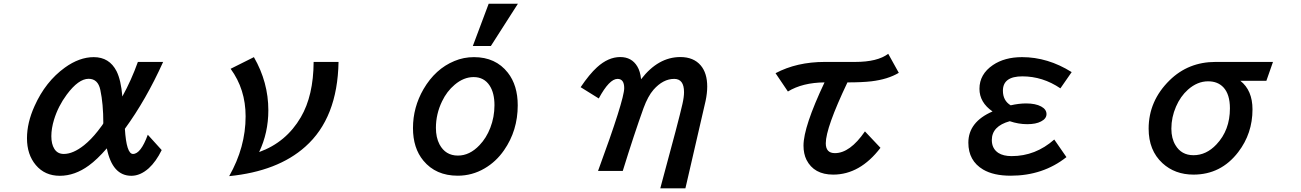

<svg xmlns="http://www.w3.org/2000/svg" viewBox="-20 -900 7040 1039"><path d="M855 -87.9Q824.7 -25.9 785.2 10.3Q739.3 51.3 690.9 51.3Q587.9 51.3 558.1 -97.2Q505.4 -36.6 460.9 -4.4Q384.8 51.3 303.7 51.3Q222.7 51.3 173.8 -6.8Q126 -63.5 126 -151.9Q126 -235.8 167 -326.2Q226.1 -458.5 331.1 -534.2Q409.7 -590.8 487.3 -590.8Q571.8 -590.8 610.8 -514.6Q634.8 -466.3 642.1 -377.9Q690.9 -466.3 726.1 -564.9H862.8Q770 -359.4 655.8 -203.1Q664.1 -66.9 699.7 -66.9Q741.7 -66.9 779.8 -170.9ZM539.1 -232.9Q539.1 -338.4 522.9 -413.6Q510.3 -473.6 459.5 -473.6Q404.8 -473.6 341.3 -388.2Q294.9 -325.7 272.5 -252.9Q257.8 -204.6 257.8 -163.1Q257.8 -120.6 273.9 -94.7Q291 -66.9 325.2 -66.9Q375.5 -66.9 435.1 -114.3Q472.7 -144.5 509.3 -190.9Q539.1 -229 539.1 -232.9Z M1812 -564.9Q1806.6 -261.2 1632.3 -106.4Q1483.4 26.9 1220.2 53.2Q1309.1 -103.5 1309.1 -270.5Q1309.1 -417 1228 -527.8L1354 -590.8Q1432.1 -455.1 1432.1 -303.2Q1432.1 -181.6 1382.3 -77.1Q1528.8 -129.9 1607.9 -265.6Q1676.3 -382.3 1677.2 -564.9Z M2538.6 -650.9 2624.5 -879.9H2782.7L2636.2 -650.9ZM2544.9 -590.8Q2662.1 -590.8 2728 -506.8Q2781.7 -438.5 2781.7 -330.1Q2781.7 -193.4 2707.5 -86.9Q2664.6 -24.9 2602.5 11.2Q2535.2 50.8 2457 50.8Q2338.4 50.8 2271 -30.8Q2214.8 -98.6 2214.8 -207Q2214.8 -319.3 2272 -418Q2335.9 -527.3 2439 -569.8Q2488.8 -590.8 2544.9 -590.8ZM2543 -482.9Q2489.3 -482.9 2440.4 -441.4Q2397.9 -405.8 2372.1 -351.6Q2338.9 -282.7 2338.9 -208Q2338.9 -155.8 2358.4 -118.7Q2390.6 -58.1 2458 -58.1Q2521.5 -58.1 2574.7 -114.3Q2611.8 -152.8 2633.3 -208.5Q2655.8 -266.6 2655.8 -330.6Q2655.8 -396.5 2629.9 -436.5Q2599.6 -482.9 2543 -482.9Z M3216.3 24.9Q3357.9 -360.4 3357.9 -423.3Q3357.9 -473.1 3321.8 -473.1Q3277.3 -473.1 3220.2 -367.2L3122.1 -428.2Q3169.9 -499 3210.4 -535.6Q3271.5 -591.3 3336.4 -591.3Q3398.4 -591.3 3428.7 -540.5Q3444.8 -514.2 3449.2 -471.2Q3541.5 -591.3 3661.6 -591.3Q3733.4 -591.3 3772 -545.9Q3807.1 -504.4 3807.1 -431.6Q3807.1 -396 3798.3 -354Q3796.4 -346.7 3720.2 -15.6L3695.3 92.3L3689 119.1H3553.2L3560.5 91.3Q3654.3 -253.4 3672.9 -336.9Q3681.6 -375 3681.6 -401.4Q3681.6 -473.1 3628.4 -473.1Q3568.4 -473.1 3516.6 -414.6Q3486.3 -379.9 3462.4 -314.9Q3411.6 -173.8 3350.1 24.9Z M4176.8 -503.9Q4292 -564.9 4442.9 -564.9H4607.9Q4728.5 -564.9 4786.6 -608.9L4843.8 -505.9Q4784.7 -470.7 4695.8 -460Q4645.5 -454.1 4565.9 -454.1Q4448.7 -208 4448.7 -124.5Q4448.7 -71.3 4498 -71.3Q4579.6 -71.3 4660.6 -189L4744.6 -100.1Q4633.8 44.9 4488.8 44.9Q4384.8 44.9 4344.2 -35.2Q4328.1 -67.9 4328.1 -112.3Q4328.1 -213.4 4441.9 -454.1Q4322.8 -453.1 4243.7 -404.8Z M5751 -49.8Q5624 50.8 5449.2 50.8Q5356.9 50.8 5300.3 17.6Q5220.2 -29.8 5220.2 -127.9Q5220.2 -240.2 5351.1 -296.9Q5280.3 -345.7 5280.3 -419.4Q5280.3 -498.5 5353 -547.9Q5416.5 -590.8 5510.7 -590.8Q5650.4 -590.8 5779.3 -509.8L5718.3 -421.9Q5622.6 -486.8 5512.2 -486.8Q5407.2 -486.8 5407.2 -409.2Q5407.2 -355.5 5449.2 -330.1Q5494.6 -340.3 5532.2 -340.3Q5584 -340.3 5614.3 -323.7Q5643.1 -308.1 5643.1 -282.7Q5643.1 -257.8 5613.3 -242.7Q5585.9 -228 5538.6 -228Q5491.7 -228 5444.3 -244.1Q5347.2 -217.3 5347.2 -142.1Q5347.2 -95.7 5382.8 -72.3Q5409.7 -55.2 5454.6 -55.2Q5583.5 -55.2 5685.1 -145Z M6868.7 -564.9 6833 -462.9H6691.9Q6757.8 -411.1 6757.8 -308.1Q6757.8 -177.7 6680.7 -77.1Q6587.4 44.9 6438.5 44.9Q6337.9 44.9 6270.5 -17.1Q6195.8 -85.9 6195.8 -203.6Q6195.8 -354 6309.1 -465.3Q6410.6 -564.9 6557.6 -564.9ZM6517.6 -460Q6459.5 -460 6408.7 -415Q6367.7 -378.4 6343.8 -322.8Q6318.8 -265.1 6318.8 -203.6Q6318.8 -150.9 6340.8 -114.7Q6373 -60.1 6438.5 -60.1Q6507.8 -60.1 6562.5 -118.2Q6635.7 -195.3 6635.7 -313.5Q6635.7 -389.6 6600.6 -427.2Q6569.8 -460 6517.6 -460Z"/></svg>

Font: BIZ UDPGothic
Style: Bold
Weight: 700
Designer: TypeBank Co., Ltd.
Foundry: Morisawa Inc.
Version: Version 1.051